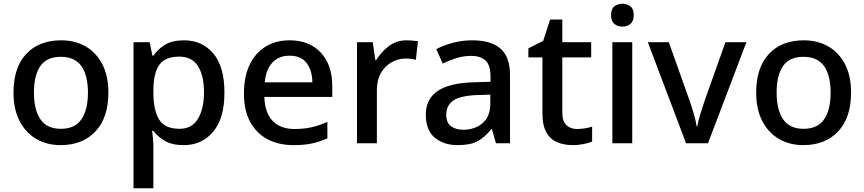

<svg xmlns="http://www.w3.org/2000/svg" viewBox="-20 -857 4610 1024"><path d="M558 -363Q558 -229 489 -156Q420 -83 303 -83Q230 -83 173.5 -116Q117 -149 84.5 -211.5Q52 -274 52 -363Q52 -497 120 -569.5Q188 -642 306 -642Q380 -642 436.5 -609.5Q493 -577 525.5 -515Q558 -453 558 -363ZM161 -363Q161 -272 195.5 -221Q230 -170 305 -170Q380 -170 414.5 -221Q449 -272 449 -363Q449 -455 414 -504.5Q379 -554 304 -554Q229 -554 195 -504.5Q161 -455 161 -363Z M961 -642Q1058 -642 1117.5 -572Q1177 -502 1177 -363Q1177 -226 1117 -154.5Q1057 -83 960 -83Q898 -83 859.5 -105.5Q821 -128 798 -159H791Q794 -141 796 -116.5Q798 -92 798 -73V147H692V-632H778L793 -560H798Q821 -594 859.5 -618Q898 -642 961 -642ZM936 -555Q861 -555 830 -511.5Q799 -468 798 -380V-364Q798 -271 828 -220.5Q858 -170 938 -170Q1004 -170 1036 -224Q1068 -278 1068 -365Q1068 -453 1036 -504Q1004 -555 936 -555Z M1524 -642Q1630 -642 1691 -576.5Q1752 -511 1752 -398V-340H1390Q1392 -257 1433.5 -213Q1475 -169 1550 -169Q1602 -169 1642.5 -178.5Q1683 -188 1726 -207V-119Q1685 -101 1644 -92Q1603 -83 1546 -83Q1467 -83 1407.5 -114Q1348 -145 1314.5 -206.5Q1281 -268 1281 -358Q1281 -449 1311.5 -512Q1342 -575 1396.5 -608.5Q1451 -642 1524 -642ZM1524 -560Q1467 -560 1432.5 -523Q1398 -486 1392 -418H1646Q1645 -481 1615.5 -520.5Q1586 -560 1524 -560Z M2150 -642Q2164 -642 2180.5 -640.5Q2197 -639 2209 -637L2198 -538Q2172 -545 2144 -545Q2104 -545 2068.5 -525Q2033 -505 2011.5 -467.5Q1990 -430 1990 -377V-93H1884V-632H1968L1982 -536H1986Q2012 -579 2053 -610.5Q2094 -642 2150 -642Z M2498 -642Q2599 -642 2649.5 -597.5Q2700 -553 2700 -458V-93H2625L2604 -168H2600Q2565 -124 2526.5 -103.5Q2488 -83 2420 -83Q2347 -83 2299 -122.5Q2251 -162 2251 -246Q2251 -328 2313 -371Q2375 -414 2504 -418L2596 -421V-451Q2596 -510 2569 -534.5Q2542 -559 2493 -559Q2452 -559 2414 -547Q2376 -535 2341 -518L2307 -595Q2345 -615 2394.5 -628.5Q2444 -642 2498 -642ZM2523 -350Q2431 -346 2395.5 -319.5Q2360 -293 2360 -245Q2360 -203 2385 -184Q2410 -165 2450 -165Q2512 -165 2553.5 -200Q2595 -235 2595 -305V-352Z M3057 -169Q3078 -169 3100 -172.5Q3122 -176 3138 -182V-102Q3120 -94 3091.5 -88.5Q3063 -83 3034 -83Q2990 -83 2953 -98Q2916 -113 2894.5 -150Q2873 -187 2873 -253V-551H2798V-599L2877 -639L2914 -753H2979V-632H3133V-551H2979V-255Q2979 -211 3000.5 -190Q3022 -169 3057 -169Z M3300 -837Q3324 -837 3342 -823Q3360 -809 3360 -776Q3360 -744 3342 -729.5Q3324 -715 3300 -715Q3274 -715 3256.5 -729.5Q3239 -744 3239 -776Q3239 -809 3256.5 -823Q3274 -837 3300 -837ZM3352 -632V-93H3246V-632Z M3639 -93 3435 -632H3547L3659 -317Q3670 -286 3681 -247.5Q3692 -209 3695 -184H3699Q3703 -209 3715 -248Q3727 -287 3737 -317L3849 -632H3961L3756 -93Z M4519 -363Q4519 -229 4450 -156Q4381 -83 4264 -83Q4191 -83 4134.5 -116Q4078 -149 4045.5 -211.5Q4013 -274 4013 -363Q4013 -497 4081 -569.5Q4149 -642 4267 -642Q4341 -642 4397.5 -609.5Q4454 -577 4486.5 -515Q4519 -453 4519 -363ZM4122 -363Q4122 -272 4156.5 -221Q4191 -170 4266 -170Q4341 -170 4375.5 -221Q4410 -272 4410 -363Q4410 -455 4375 -504.5Q4340 -554 4265 -554Q4190 -554 4156 -504.5Q4122 -455 4122 -363Z"/></svg>

Font: Noto Sans Kannada UI Medium
Style: Regular
Weight: 500
Designer: Jelle Bosma - Monotype Design Team
Foundry: Monotype Imaging Inc.
Version: Version 2.005; ttfautohint (v1.8.4.7-5d5b)